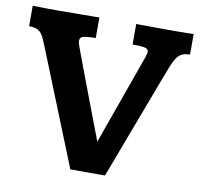

<svg xmlns="http://www.w3.org/2000/svg" viewBox="-74 -717 834 802"><g transform="rotate(10 343.0 -316.0)"><path d="M274.9 7.3 77.6 -483.9Q68.8 -505.9 61 -521Q53.2 -536.1 39.8 -543.9Q26.4 -551.8 1.5 -551.8V-638.7Q6.8 -638.7 25.1 -638.2Q43.5 -637.7 64.7 -637.5Q85.9 -637.2 100.1 -637.2Q112.8 -637.2 142.3 -637.5Q171.9 -637.7 204.6 -637.9Q237.3 -638.2 260.7 -638.4Q284.2 -638.7 284.2 -638.7V-551.8Q255.9 -551.3 236.6 -548.3Q217.3 -545.4 217.3 -527.8Q217.3 -519.5 221.2 -509.3Q223.1 -503.9 231.2 -481.9Q239.3 -460 251.7 -427Q264.2 -394 278.6 -355.7Q293 -317.4 307.6 -279.1Q322.3 -240.7 334.7 -207.8Q347.2 -174.8 355.5 -153.1Q363.8 -131.3 365.7 -126L502 -507.8Q504.4 -515.6 506.1 -521.5Q507.8 -527.3 507.8 -531.2Q507.8 -543.5 496.3 -547.1Q484.9 -550.8 460.4 -551.3Q458.5 -551.3 450.7 -551.3Q442.9 -551.3 440.4 -551.8V-638.7Q440.4 -638.7 456.1 -638.4Q471.7 -638.2 493.7 -638.2Q515.6 -638.2 535.6 -637.9Q555.7 -637.7 564.5 -637.7Q592.3 -637.7 621.1 -637.9Q649.9 -638.2 684.1 -638.7V-551.8Q663.6 -551.8 650.4 -545.4Q637.2 -539.1 627.7 -525.1Q618.2 -511.2 608.9 -488Q599.6 -464.8 586.9 -430.7L421.9 7.3Z"/></g></svg>

Font: Kameron
Style: Regular
Weight: 400
Designer: Vernon Adams
Foundry: Vernon Adams
Version: Version 1.100